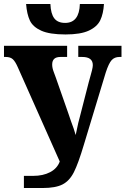

<svg xmlns="http://www.w3.org/2000/svg" viewBox="-20 -944 634 964"><path d="M100 -61H147Q196 -61 231.5 -79.5Q267 -98 280 -133L70 -605Q57 -635 44.5 -646.5Q32 -658 9 -658H0V-714H317V-658H283Q242 -658 242 -620Q242 -603 249.5 -583.5Q257 -564 260 -555L322 -378L337 -334Q351 -298 360 -266L373 -327L379 -350L426 -533Q425 -529 436 -569Q438 -575 442 -591.5Q446 -608 446 -617Q446 -658 393 -658H373V-714H590V-658H580Q555 -658 540.5 -642Q526 -626 511 -580L401 -217Q373 -123 351 -79.5Q329 -36 294 -18Q259 0 194 0H100ZM111 -924H233Q235 -875 252.5 -852Q270 -829 307 -829Q378 -829 381 -924H502Q499 -875 483.5 -842.5Q468 -810 426.5 -790.5Q385 -771 309 -771Q229 -771 187 -790Q145 -809 130 -841Q115 -873 111 -924Z"/></svg>

Font: Noto Serif CondBlack
Style: Regular
Weight: 900
Width: 3
Designer: Monotype Design Team
Foundry: Monotype Imaging Inc.
Version: Version 1.001